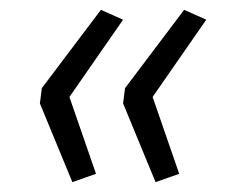

<svg xmlns="http://www.w3.org/2000/svg" viewBox="-20 -460 457 390"><path d="M127 -90 61 -250 65 -281 185 -440 230 -420 121 -263 175 -107ZM296 -90 230 -250 234 -281 354 -440 399 -420 290 -263 344 -107Z"/></svg>

Font: Nunito Sans Light
Style: Italic
Weight: 300
Italic angle: -9°
Designer: Vernon Adams
Foundry: Vernon Adams
Version: Version 3.006; ttfautohint (v1.8.3)